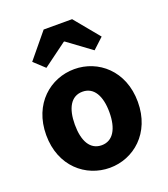

<svg xmlns="http://www.w3.org/2000/svg" viewBox="-138 -842 831 951"><g transform="rotate(-20 277.5 -366.0)"><path d="M278 12C403 12 519 -83 519 -248C519 -413 403 -508 278 -508C152 -508 36 -413 36 -248C36 -83 152 12 278 12ZM278 -107C217 -107 187 -162 187 -248C187 -334 217 -389 278 -389C338 -389 369 -334 369 -248C369 -162 338 -107 278 -107ZM95 -613 151 -561 276 -653H280L405 -561L461 -613L353 -744H203Z"/></g></svg>

Font: Giro Sans Regular
Style: Bold
Weight: 700
Designer: Paul D. Hunt
Foundry: Adobe Systems Incorporated
Version: Version 1.000;PS 1.0;hotconv 1.0.88;makeotf.lib2.5.647800